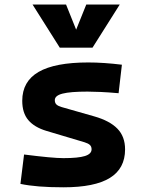

<svg xmlns="http://www.w3.org/2000/svg" viewBox="-20 -796 626 826"><path d="M252.9 9.8Q193.8 9.8 148.2 6.1Q102.5 2.4 67.9 -4.9L83.5 -131.3Q145 -123.5 187 -119.6Q229 -115.7 252.9 -115.7Q316.9 -115.7 345.5 -124.8Q374 -133.8 374 -153.8Q374 -165.5 366.7 -172.4Q359.4 -179.2 343.3 -184.1L179.7 -232.9Q127.9 -248.5 101.8 -279.3Q75.7 -310.1 75.7 -362.3Q75.7 -445.8 146 -486.6Q216.3 -527.3 359.4 -527.3Q392.6 -527.3 428.5 -524.9Q464.4 -522.5 504.4 -517.6L490.2 -395Q445.8 -398.9 412.6 -400.4Q379.4 -401.9 356.4 -401.9Q282.7 -401.9 249.3 -393.3Q215.8 -384.8 215.8 -365.2Q215.8 -353 222.9 -346.4Q230 -339.8 245.1 -335.4L385.3 -295.4Q452.1 -276.4 485.1 -242.4Q518.1 -208.5 518.1 -153.3Q518.1 -70.8 452.6 -30.5Q387.2 9.8 252.9 9.8ZM237.3 -590.8 120.1 -776.4H264.2L312.5 -656.2H302.7L351.1 -776.4H495.1L377.9 -590.8Z"/></svg>

Font: Cascadia Code PL
Style: Regular
Weight: 400
Monospace: yes
Designer: Aaron Bell
Foundry: Saja Typeworks
Version: Version 2102.003